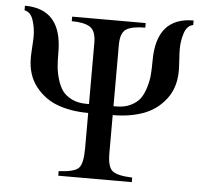

<svg xmlns="http://www.w3.org/2000/svg" viewBox="-50 -743 847 796"><g transform="rotate(5 373.0 -345.0)"><path d="M724 -690V-671Q698 -666 687.5 -633.5Q677 -601 677 -567Q677 -552 679 -522Q681 -492 681 -477Q681 -406 643.5 -358Q606 -310 550 -290Q494 -270 424 -270V-111Q424 -53 445.5 -37Q467 -21 527 -19V0H221V-19Q286 -22 304 -40.5Q322 -59 322 -124V-270Q252 -270 196 -290Q140 -310 102.5 -358Q65 -406 65 -477Q65 -492 67 -522Q69 -552 69 -567Q69 -601 58.5 -633.5Q48 -666 22 -671V-690Q177 -690 177 -509Q177 -476 179 -451Q181 -426 189.5 -397.5Q198 -369 211.5 -350.5Q225 -332 250.5 -319.5Q276 -307 311 -307H322V-562Q322 -611 297.5 -627Q273 -643 221 -643V-662H527V-643Q473 -643 448.5 -628Q424 -613 424 -562V-307H435Q470 -307 495.5 -319.5Q521 -332 534.5 -350.5Q548 -369 556.5 -397.5Q565 -426 567 -451Q569 -476 569 -509Q569 -690 724 -690Z"/></g></svg>

Font: STIX Math
Style: Regular
Weight: 400
Designer: MicroPress Inc., with final additions and corrections provided by Coen Hoffman, Elsevier (retired)
Version: Version 1.1.1